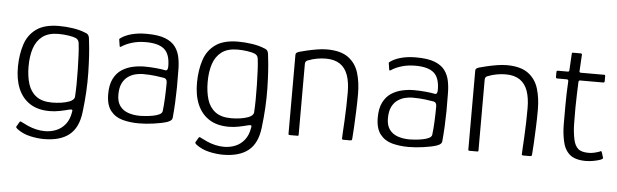

<svg xmlns="http://www.w3.org/2000/svg" viewBox="-47 -737 3331 1036"><g transform="rotate(5 1619.0 -219.5)"><path d="M42 -242Q43 -308 60.5 -361.5Q78 -415 122 -446.5Q166 -478 245 -478Q283 -478 321.5 -472Q360 -466 388 -454Q401 -450 406 -440.5Q411 -431 412 -411Q421 -341 423 -240Q425 -139 411 -26Q401 59 352 98Q303 137 215 137Q180 137 140 128Q100 119 68 95Q63 90 61.5 87.5Q60 85 62 82Q65 77 69 70Q73 63 76 58Q78 54 81.5 53.5Q85 53 88 56Q105 65 125.5 74Q146 83 169.5 88.5Q193 94 217 94Q249 94 277.5 82.5Q306 71 326.5 46Q347 21 354 -20Q354 -22 354.5 -23.5Q355 -25 355 -27Q356 -34 351 -34.5Q346 -35 337 -33Q315 -27 287.5 -21.5Q260 -16 233 -16Q168 -16 125.5 -44Q83 -72 62 -122.5Q41 -173 42 -242ZM99 -247Q99 -193 112 -151.5Q125 -110 156.5 -86.5Q188 -63 242 -63Q267 -63 291 -66.5Q315 -70 334 -77Q361 -87 363 -105Q365 -135 365.5 -174Q366 -213 365 -253.5Q364 -294 362.5 -329Q361 -364 358 -388Q358 -396 354.5 -405.5Q351 -415 339 -421Q326 -427 299 -431Q272 -435 245 -435Q191 -435 159 -411Q127 -387 113 -345Q99 -303 99 -247Z M718 8Q670 8 629.5 -3Q589 -14 564.5 -45.5Q540 -77 540 -136Q540 -186 556.5 -218.5Q573 -251 600 -268.5Q627 -286 659 -293Q691 -300 721 -300Q753 -300 785 -297Q817 -294 835 -290Q850 -287 850 -312Q850 -378 818.5 -405Q787 -432 718 -432Q678 -432 644.5 -422Q611 -412 589 -397Q585 -394 582 -394.5Q579 -395 579 -399L574 -431Q573 -436 574.5 -437.5Q576 -439 579 -441Q602 -458 637.5 -467.5Q673 -477 718 -477Q782 -477 819 -462.5Q856 -448 874.5 -423Q893 -398 899.5 -365.5Q906 -333 906 -297Q907 -246 906.5 -203.5Q906 -161 904 -120.5Q902 -80 898 -37Q897 -31 892.5 -25.5Q888 -20 873 -14Q859 -9 839.5 -5Q820 -1 799 2Q778 5 757.5 6.5Q737 8 718 8ZM722 -33Q732 -33 750.5 -34.5Q769 -36 789 -39.5Q809 -43 824 -50Q839 -57 841 -68Q845 -99 847 -142.5Q849 -186 849 -223Q849 -244 834 -248Q819 -251 787 -255Q755 -259 716 -259Q699 -259 678 -254Q657 -249 638 -236Q619 -223 607 -199Q595 -175 595 -136Q595 -99 611.5 -76Q628 -53 657 -43Q686 -33 722 -33Z M1012 -242Q1013 -308 1030.5 -361.5Q1048 -415 1092 -446.5Q1136 -478 1215 -478Q1253 -478 1291.5 -472Q1330 -466 1358 -454Q1371 -450 1376 -440.5Q1381 -431 1382 -411Q1391 -341 1393 -240Q1395 -139 1381 -26Q1371 59 1322 98Q1273 137 1185 137Q1150 137 1110 128Q1070 119 1038 95Q1033 90 1031.5 87.5Q1030 85 1032 82Q1035 77 1039 70Q1043 63 1046 58Q1048 54 1051.5 53.5Q1055 53 1058 56Q1075 65 1095.5 74Q1116 83 1139.5 88.5Q1163 94 1187 94Q1219 94 1247.5 82.5Q1276 71 1296.5 46Q1317 21 1324 -20Q1324 -22 1324.5 -23.5Q1325 -25 1325 -27Q1326 -34 1321 -34.5Q1316 -35 1307 -33Q1285 -27 1257.5 -21.5Q1230 -16 1203 -16Q1138 -16 1095.5 -44Q1053 -72 1032 -122.5Q1011 -173 1012 -242ZM1069 -247Q1069 -193 1082 -151.5Q1095 -110 1126.5 -86.5Q1158 -63 1212 -63Q1237 -63 1261 -66.5Q1285 -70 1304 -77Q1331 -87 1333 -105Q1335 -135 1335.5 -174Q1336 -213 1335 -253.5Q1334 -294 1332.5 -329Q1331 -364 1328 -388Q1328 -396 1324.5 -405.5Q1321 -415 1309 -421Q1296 -427 1269 -431Q1242 -435 1215 -435Q1161 -435 1129 -411Q1097 -387 1083 -345Q1069 -303 1069 -247Z M1535 0Q1528 0 1528 -6Q1528 -113 1528 -220Q1528 -327 1528 -434Q1528 -440 1531.5 -444Q1535 -448 1547 -452Q1561 -456 1586 -462Q1611 -468 1640.5 -473Q1670 -478 1695 -478Q1770 -478 1811 -448Q1852 -418 1867.5 -367Q1883 -316 1883 -253Q1883 -205 1881 -157Q1879 -109 1877 -70Q1875 -31 1873 -10Q1872 -3 1870 -1.5Q1868 0 1861 0H1828Q1821 0 1819 -2Q1817 -4 1818 -10Q1818 -17 1819.5 -42.5Q1821 -68 1823 -104Q1825 -140 1826 -180Q1827 -220 1827 -256Q1827 -311 1813.5 -349.5Q1800 -388 1770.5 -408Q1741 -428 1694 -428Q1670 -428 1645.5 -423.5Q1621 -419 1601 -411Q1595 -410 1589 -405Q1583 -400 1583 -388Q1583 -328 1583 -264Q1583 -200 1583 -135.5Q1583 -71 1583 -6Q1583 0 1578 0Z M2178 8Q2130 8 2089.5 -3Q2049 -14 2024.5 -45.5Q2000 -77 2000 -136Q2000 -186 2016.5 -218.5Q2033 -251 2060 -268.5Q2087 -286 2119 -293Q2151 -300 2181 -300Q2213 -300 2245 -297Q2277 -294 2295 -290Q2310 -287 2310 -312Q2310 -378 2278.5 -405Q2247 -432 2178 -432Q2138 -432 2104.5 -422Q2071 -412 2049 -397Q2045 -394 2042 -394.5Q2039 -395 2039 -399L2034 -431Q2033 -436 2034.5 -437.5Q2036 -439 2039 -441Q2062 -458 2097.5 -467.5Q2133 -477 2178 -477Q2242 -477 2279 -462.5Q2316 -448 2334.5 -423Q2353 -398 2359.5 -365.5Q2366 -333 2366 -297Q2367 -246 2366.5 -203.5Q2366 -161 2364 -120.5Q2362 -80 2358 -37Q2357 -31 2352.5 -25.5Q2348 -20 2333 -14Q2319 -9 2299.5 -5Q2280 -1 2259 2Q2238 5 2217.5 6.5Q2197 8 2178 8ZM2182 -33Q2192 -33 2210.5 -34.5Q2229 -36 2249 -39.5Q2269 -43 2284 -50Q2299 -57 2301 -68Q2305 -99 2307 -142.5Q2309 -186 2309 -223Q2309 -244 2294 -248Q2279 -251 2247 -255Q2215 -259 2176 -259Q2159 -259 2138 -254Q2117 -249 2098 -236Q2079 -223 2067 -199Q2055 -175 2055 -136Q2055 -99 2071.5 -76Q2088 -53 2117 -43Q2146 -33 2182 -33Z M2509 0Q2502 0 2502 -6Q2502 -113 2502 -220Q2502 -327 2502 -434Q2502 -440 2505.5 -444Q2509 -448 2521 -452Q2535 -456 2560 -462Q2585 -468 2614.5 -473Q2644 -478 2669 -478Q2744 -478 2785 -448Q2826 -418 2841.5 -367Q2857 -316 2857 -253Q2857 -205 2855 -157Q2853 -109 2851 -70Q2849 -31 2847 -10Q2846 -3 2844 -1.5Q2842 0 2835 0H2802Q2795 0 2793 -2Q2791 -4 2792 -10Q2792 -17 2793.5 -42.5Q2795 -68 2797 -104Q2799 -140 2800 -180Q2801 -220 2801 -256Q2801 -311 2787.5 -349.5Q2774 -388 2744.5 -408Q2715 -428 2668 -428Q2644 -428 2619.5 -423.5Q2595 -419 2575 -411Q2569 -410 2563 -405Q2557 -400 2557 -388Q2557 -328 2557 -264Q2557 -200 2557 -135.5Q2557 -71 2557 -6Q2557 0 2552 0Z M3140 0Q3079 0 3050 -26Q3021 -52 3012 -99Q3003 -142 3003 -189Q3003 -236 3003 -286Q3003 -321 3004 -354Q3005 -387 3007 -421Q3007 -430 2998 -430H2945Q2943 -430 2941 -432Q2939 -434 2939 -437V-465Q2939 -468 2941 -470Q2943 -472 2946 -472H2999Q3004 -472 3006 -474Q3008 -476 3008 -482L3013 -570Q3013 -576 3018 -576H3061Q3064 -576 3066 -574.5Q3068 -573 3068 -570L3063 -483Q3062 -477 3064 -474.5Q3066 -472 3071 -472H3197Q3201 -472 3202 -470.5Q3203 -469 3203 -465V-437Q3203 -435 3201.5 -432.5Q3200 -430 3196 -430H3070Q3067 -430 3064.5 -428Q3062 -426 3062 -420Q3061 -386 3059.5 -351Q3058 -316 3058 -280Q3058 -239 3058.5 -194.5Q3059 -150 3068 -108Q3075 -77 3092.5 -61Q3110 -45 3150 -45Q3165 -45 3180 -48.5Q3195 -52 3209 -57Q3215 -61 3217 -60Q3219 -59 3221 -54L3229 -28Q3232 -24 3229 -21Q3226 -18 3218 -14Q3207 -10 3191.5 -6.5Q3176 -3 3161.5 -1.5Q3147 0 3140 0Z"/></g></svg>

Font: Glory Light
Style: Regular
Weight: 300
Version: Version 1.011